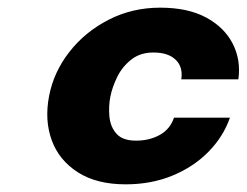

<svg xmlns="http://www.w3.org/2000/svg" viewBox="-20 -471 644 501"><path d="M308 10Q232 10 183 -21.5Q134 -53 115 -105Q96 -157 108 -220Q120 -283 161 -335.5Q202 -388 263.5 -419.5Q325 -451 398 -451Q470 -451 517.5 -425.5Q565 -400 587 -357.5Q609 -315 602 -264H453Q458 -296 438.5 -315Q419 -334 380 -334Q346 -334 322.5 -315.5Q299 -297 286 -270.5Q273 -244 268 -219Q263 -194 265.5 -167Q268 -140 284 -122Q300 -104 335 -104Q370 -104 397 -119Q424 -134 434 -164H580Q563 -115 524.5 -75.5Q486 -36 430.5 -13Q375 10 308 10Z"/></svg>

Font: Teachers
Style: Italic
Weight: 400
Italic angle: -11°
Designer: Alfredo Marco Pradil, Chank Diesel
Version: Version 1.001